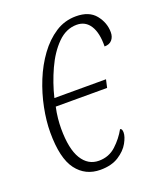

<svg xmlns="http://www.w3.org/2000/svg" viewBox="-110 -617 585 699"><g transform="rotate(-20 183.0 -268.0)"><path d="M160 10Q102 10 68 -35Q34 -80 34 -180Q34 -224 44 -274.5Q54 -325 73.5 -373Q93 -421 121.5 -460Q150 -499 186 -522.5Q222 -546 266 -546Q317 -546 341.5 -515.5Q366 -485 366 -448Q366 -430 356 -418.5Q346 -407 327 -407Q328 -459 310 -487.5Q292 -516 258 -516Q217 -516 184 -483Q151 -450 127.5 -398.5Q104 -347 91 -293H291L284 -262H85Q80 -239 78 -218.5Q76 -198 76 -180Q76 -101 100 -62Q124 -23 166 -23Q205 -23 232.5 -48.5Q260 -74 277 -105Q285 -104 285 -89Q285 -73 272 -49.5Q259 -26 231 -8Q203 10 160 10Z"/></g></svg>

Font: Noto Serif ExtraCondensed ExtraLight
Style: Italic
Weight: 200
Width: 2
Italic angle: -12°
Designer: Monotype Design Team
Foundry: Monotype Imaging Inc.
Version: Version 2.014; ttfautohint (v1.8.4.7-5d5b)